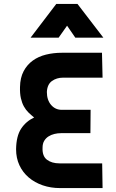

<svg xmlns="http://www.w3.org/2000/svg" viewBox="-20 -959 593 979"><path d="M503 0H286Q239 0 198 -14Q157 -28 126.5 -54Q96 -80 79 -116.5Q62 -153 62 -198Q63 -265 87.5 -302.5Q112 -340 154 -360Q139 -372 125.5 -385Q112 -398 102 -416Q92 -434 86.5 -458Q81 -482 82 -516Q83 -563 100.5 -596Q118 -629 147 -650Q176 -671 214.5 -680.5Q253 -690 296 -690H500L503 -563H301Q269 -563 245 -546Q221 -529 219 -490Q219 -449 240.5 -424Q262 -399 295 -399H442L441 -280H291Q274 -280 257.5 -276Q241 -272 227.5 -263.5Q214 -255 205.5 -241Q197 -227 197 -206Q195 -163 219.5 -144.5Q244 -126 283 -126H501ZM267 -939H375L507 -767H364L322 -828L279 -767H136Z"/></svg>

Font: Panefresco 999wt
Style: Regular
Weight: 900
Version: Version 1.001